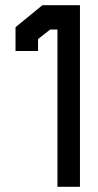

<svg xmlns="http://www.w3.org/2000/svg" viewBox="-20 -722 379 742"><path d="M202 0V-608H174L127 -571V-525H40V-617L144 -702H289V0Z"/></svg>

Font: Turret Road
Style: Bold
Weight: 700
Designer: Noponies
Foundry: Noponies
Version: Version 1.001; ttfautohint (v1.8)